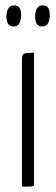

<svg xmlns="http://www.w3.org/2000/svg" viewBox="-20 -697 209 717"><path d="M62 0V-477Q62 -489 66 -493.5Q70 -498 80 -499Q90 -500 107 -500V-12Q107 -6 105.5 -3.5Q104 -1 94.5 -0.5Q85 0 62 0ZM30 -598Q16 -599 10 -608.5Q4 -618 4 -638Q5 -657 12 -667Q19 -677 33 -677Q47 -677 53 -667.5Q59 -658 59 -638Q58 -619 51.5 -608.5Q45 -598 30 -598ZM137 -598Q123 -599 117 -608.5Q111 -618 111 -638Q112 -657 119 -667Q126 -677 140 -677Q154 -677 160 -667.5Q166 -658 166 -638Q165 -619 158.5 -608.5Q152 -598 137 -598Z"/></svg>

Font: Yanone Kaffeesatz ExtraLight Light
Style: Regular
Weight: 300
Version: Version 2.003